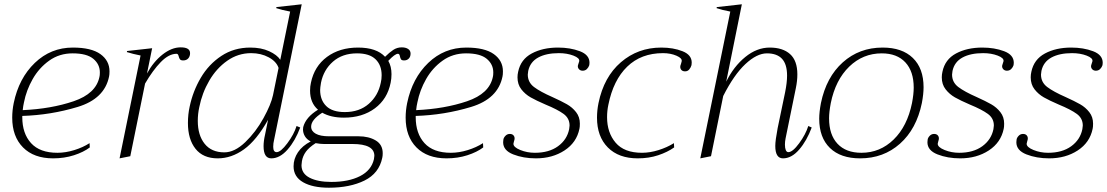

<svg xmlns="http://www.w3.org/2000/svg" viewBox="-20 -729 5168 896"><path d="M491 -396Q491 -380 489 -372Q468 -268 342.5 -230Q217 -192 84 -188V-182Q84 -106 125 -61Q166 -16 248 -16Q286 -16 326.5 -28.5Q367 -41 398 -61L399 -41Q370 -19 325 -4.5Q280 10 228 10Q138 10 87.5 -41Q37 -92 37 -180Q37 -214 44 -248Q68 -364 142.5 -435.5Q217 -507 320 -507Q406 -507 448.5 -476.5Q491 -446 491 -396ZM446 -391Q446 -429 415.5 -454.5Q385 -480 319 -480Q257 -480 209.5 -446Q162 -412 132.5 -360Q103 -308 92 -252Q88 -235 86 -215Q219 -221 323.5 -256.5Q428 -292 444 -370Q446 -377 446 -391Z M867 -481Q867 -466 858.5 -456.5Q850 -447 835 -447Q824 -447 820 -452Q816 -457 813.5 -467.5Q811 -478 804 -478Q768 -478 730.5 -439.5Q693 -401 657 -339L588 0L538 10L636 -470Q600 -477 572 -486L573 -491L690 -504L666 -386Q696 -441 738.5 -474.5Q781 -508 823 -508Q867 -508 867 -481Z M857 -155Q857 -195 865 -231Q880 -303 917 -366Q954 -429 1013 -468Q1072 -507 1148 -507Q1199 -507 1236 -490Q1273 -473 1288 -450L1334 -675Q1296 -682 1269 -691L1270 -696L1388 -709L1259 -76Q1255 -60 1255 -44Q1255 -19 1271 -19Q1290 -19 1321 -60.5Q1352 -102 1364 -141L1381 -134Q1358 -72 1322 -31Q1286 10 1246 10Q1210 10 1210 -47Q1210 -71 1217 -101L1231 -170Q1177 -74 1118.5 -32Q1060 10 996 10Q928 10 892.5 -34.5Q857 -79 857 -155ZM1254 -285 1280 -412Q1270 -442 1234 -461.5Q1198 -481 1152 -481Q1091 -481 1040.5 -445.5Q990 -410 956.5 -352.5Q923 -295 910 -229Q903 -198 903 -165Q903 -98 935 -58Q967 -18 1027 -18Q1075 -18 1124.5 -65.5Q1174 -113 1209.5 -177.5Q1245 -242 1254 -285Z M1896 -479Q1896 -464 1887.5 -455.5Q1879 -447 1866 -447Q1855 -447 1851.5 -452Q1848 -457 1846 -467.5Q1844 -478 1837 -478Q1823 -478 1792 -445Q1807 -419 1807 -383Q1807 -362 1803 -343Q1788 -267 1729.5 -223.5Q1671 -180 1585 -180Q1524 -180 1484 -203Q1432 -170 1432 -138Q1432 -117 1453.5 -105Q1475 -93 1515 -93H1653Q1701 -93 1733.5 -73.5Q1766 -54 1766 -14Q1766 -1 1764 7Q1749 80 1681 113.5Q1613 147 1515 147Q1439 147 1394.5 121.5Q1350 96 1350 47Q1350 12 1370.5 -18.5Q1391 -49 1430 -69Q1412 -78 1403 -93Q1394 -108 1394 -125Q1394 -132 1395 -136Q1407 -182 1464 -217Q1427 -249 1427 -306Q1427 -326 1431 -343Q1447 -420 1506 -463.5Q1565 -507 1651 -507Q1737 -507 1777 -464Q1797 -484 1815 -496Q1833 -508 1855 -508Q1873 -508 1884.5 -500.5Q1896 -493 1896 -479ZM1761 -378Q1761 -425 1732.5 -452.5Q1704 -480 1646 -480Q1578 -480 1534 -441.5Q1490 -403 1478 -343Q1474 -319 1474 -309Q1474 -262 1502.5 -234Q1531 -206 1589 -206Q1657 -206 1701 -244.5Q1745 -283 1757 -343Q1761 -359 1761 -378ZM1492 -57Q1475 -57 1453 -61Q1422 -41 1407.5 -21Q1393 -1 1389 23Q1387 37 1387 42Q1387 81 1425 100.5Q1463 120 1526 120Q1607 120 1660 93Q1713 66 1725 14Q1727 2 1727 -2Q1727 -57 1625 -57Z M2327 -396Q2327 -380 2325 -372Q2304 -268 2178.5 -230Q2053 -192 1920 -188V-182Q1920 -106 1961 -61Q2002 -16 2084 -16Q2122 -16 2162.5 -28.5Q2203 -41 2234 -61L2235 -41Q2206 -19 2161 -4.5Q2116 10 2064 10Q1974 10 1923.5 -41Q1873 -92 1873 -180Q1873 -214 1880 -248Q1904 -364 1978.5 -435.5Q2053 -507 2156 -507Q2242 -507 2284.5 -476.5Q2327 -446 2327 -396ZM2282 -391Q2282 -429 2251.5 -454.5Q2221 -480 2155 -480Q2093 -480 2045.5 -446Q1998 -412 1968.5 -360Q1939 -308 1928 -252Q1924 -235 1922 -215Q2055 -221 2159.5 -256.5Q2264 -292 2280 -370Q2282 -377 2282 -391Z M2328 -65Q2328 -73 2329 -77Q2330 -86 2338.5 -95Q2347 -104 2359 -104Q2371 -104 2377 -96.5Q2383 -89 2381 -78Q2380 -73 2378 -67Q2376 -61 2376 -58Q2376 -42 2408 -29Q2440 -16 2476 -16Q2542 -16 2584 -46.5Q2626 -77 2636 -126Q2638 -138 2638 -143Q2638 -177 2610 -197.5Q2582 -218 2526 -241Q2482 -260 2456.5 -274.5Q2431 -289 2413 -312Q2395 -335 2395 -368Q2395 -381 2398 -394Q2410 -452 2461.5 -479.5Q2513 -507 2584 -507Q2641 -507 2686 -490Q2731 -473 2731 -436Q2731 -429 2730 -425Q2727 -415 2719 -407Q2711 -399 2699 -399Q2688 -399 2681.5 -406.5Q2675 -414 2677 -424Q2677 -426 2683 -443Q2686 -458 2656 -469.5Q2626 -481 2588 -481Q2529 -481 2491.5 -460.5Q2454 -440 2445 -398Q2443 -386 2443 -381Q2443 -345 2472 -323Q2501 -301 2558 -276Q2600 -257 2625.5 -242.5Q2651 -228 2668.5 -205.5Q2686 -183 2686 -152Q2686 -136 2684 -128Q2671 -64 2614.5 -27Q2558 10 2481 10Q2422 10 2375 -8.5Q2328 -27 2328 -65Z M2766 -180Q2766 -214 2773 -248Q2798 -370 2877.5 -438.5Q2957 -507 3066 -507Q3122 -507 3165 -490Q3208 -473 3208 -437Q3208 -429 3207 -425Q3204 -414 3196.5 -405Q3189 -396 3177 -396Q3165 -396 3159 -403.5Q3153 -411 3155 -422Q3156 -426 3158 -431Q3160 -436 3161 -442Q3165 -457 3137 -469Q3109 -481 3074 -481Q2972 -481 2907 -418Q2842 -355 2819 -240Q2813 -212 2813 -182Q2813 -110 2853 -63Q2893 -16 2976 -16Q3013 -16 3053 -28.5Q3093 -41 3125 -61L3126 -41Q3095 -19 3051.5 -4.5Q3008 10 2956 10Q2867 10 2816.5 -41Q2766 -92 2766 -180Z M3768 -134Q3745 -72 3709.5 -31Q3674 10 3634 10Q3598 10 3598 -48Q3598 -73 3609 -131L3644 -299Q3653 -344 3653 -376Q3653 -429 3629.5 -454.5Q3606 -480 3559 -480Q3512 -480 3458.5 -430Q3405 -380 3355 -281L3298 0L3248 10L3388 -675Q3350 -682 3324 -691L3325 -696L3442 -709L3369 -348Q3404 -419 3458 -463Q3512 -507 3572 -507Q3633 -507 3667 -476.5Q3701 -446 3701 -382Q3701 -352 3694 -318L3646 -83Q3643 -68 3643 -54Q3643 -38 3647 -28.5Q3651 -19 3659 -19Q3679 -19 3709.5 -60.5Q3740 -102 3752 -141Z M3803 -175Q3803 -206 3811 -248Q3836 -369 3913 -438Q3990 -507 4099 -507Q4190 -507 4240 -458.5Q4290 -410 4290 -322Q4290 -290 4282 -248Q4257 -127 4180 -58.5Q4103 10 3994 10Q3903 10 3853 -38.5Q3803 -87 3803 -175ZM4236 -248Q4244 -290 4244 -320Q4244 -396 4205 -438Q4166 -480 4095 -480Q4007 -480 3943 -418Q3879 -356 3857 -248Q3849 -206 3849 -177Q3849 -100 3888.5 -58Q3928 -16 4000 -16Q4087 -16 4150.5 -78Q4214 -140 4236 -248Z M4308 -65Q4308 -73 4309 -77Q4310 -86 4318.5 -95Q4327 -104 4339 -104Q4351 -104 4357 -96.5Q4363 -89 4361 -78Q4360 -73 4358 -67Q4356 -61 4356 -58Q4356 -42 4388 -29Q4420 -16 4456 -16Q4522 -16 4564 -46.5Q4606 -77 4616 -126Q4618 -138 4618 -143Q4618 -177 4590 -197.5Q4562 -218 4506 -241Q4462 -260 4436.5 -274.5Q4411 -289 4393 -312Q4375 -335 4375 -368Q4375 -381 4378 -394Q4390 -452 4441.5 -479.5Q4493 -507 4564 -507Q4621 -507 4666 -490Q4711 -473 4711 -436Q4711 -429 4710 -425Q4707 -415 4699 -407Q4691 -399 4679 -399Q4668 -399 4661.5 -406.5Q4655 -414 4657 -424Q4657 -426 4663 -443Q4666 -458 4636 -469.5Q4606 -481 4568 -481Q4509 -481 4471.5 -460.5Q4434 -440 4425 -398Q4423 -386 4423 -381Q4423 -345 4452 -323Q4481 -301 4538 -276Q4580 -257 4605.5 -242.5Q4631 -228 4648.5 -205.5Q4666 -183 4666 -152Q4666 -136 4664 -128Q4651 -64 4594.5 -27Q4538 10 4461 10Q4402 10 4355 -8.5Q4308 -27 4308 -65Z M4723 -65Q4723 -73 4724 -77Q4725 -86 4733.5 -95Q4742 -104 4754 -104Q4766 -104 4772 -96.5Q4778 -89 4776 -78Q4775 -73 4773 -67Q4771 -61 4771 -58Q4771 -42 4803 -29Q4835 -16 4871 -16Q4937 -16 4979 -46.5Q5021 -77 5031 -126Q5033 -138 5033 -143Q5033 -177 5005 -197.5Q4977 -218 4921 -241Q4877 -260 4851.5 -274.5Q4826 -289 4808 -312Q4790 -335 4790 -368Q4790 -381 4793 -394Q4805 -452 4856.5 -479.5Q4908 -507 4979 -507Q5036 -507 5081 -490Q5126 -473 5126 -436Q5126 -429 5125 -425Q5122 -415 5114 -407Q5106 -399 5094 -399Q5083 -399 5076.5 -406.5Q5070 -414 5072 -424Q5072 -426 5078 -443Q5081 -458 5051 -469.5Q5021 -481 4983 -481Q4924 -481 4886.5 -460.5Q4849 -440 4840 -398Q4838 -386 4838 -381Q4838 -345 4867 -323Q4896 -301 4953 -276Q4995 -257 5020.5 -242.5Q5046 -228 5063.5 -205.5Q5081 -183 5081 -152Q5081 -136 5079 -128Q5066 -64 5009.5 -27Q4953 10 4876 10Q4817 10 4770 -8.5Q4723 -27 4723 -65Z"/></svg>

Font: Trirong ExtraLight
Style: Italic
Weight: 275
Italic angle: -12°
Designer: Katatrad Team
Foundry: CadsonDemak
Version: Version 1.003